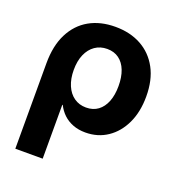

<svg xmlns="http://www.w3.org/2000/svg" viewBox="-133 -639 872 950"><g transform="rotate(20 302.5 -164.0)"><path d="M53.7 204.1V-245.6Q53.7 -338.4 86.2 -402.3Q118.7 -466.3 177 -499.3Q235.4 -532.2 314 -532.2Q391.6 -532.2 450 -500.2Q508.3 -468.3 541.3 -407.5Q574.2 -346.7 574.2 -259.8Q574.2 -179.2 545.7 -118.4Q517.1 -57.6 466.8 -23.7Q416.5 10.3 351.1 10.3Q314.5 10.3 285.4 -1Q256.3 -12.2 235.1 -32.2Q213.9 -52.2 200.2 -79.6H197.8V204.1ZM312 -106.9Q349.1 -106.9 374.8 -126Q400.4 -145 414.1 -179.7Q427.7 -214.4 427.7 -261.7Q427.7 -308.6 414.3 -343.3Q400.9 -377.9 375.2 -396.7Q349.6 -415.5 313 -415.5Q276.4 -415.5 249 -396.5Q221.7 -377.4 206.8 -343Q191.9 -308.6 191.9 -261.7Q191.9 -214.8 206.8 -179.9Q221.7 -145 248.8 -126Q275.9 -106.9 312 -106.9Z"/></g></svg>

Font: Inter 28pt
Style: Bold
Weight: 700
Designer: Rasmus Andersson
Foundry: rsms
Version: Version 4.001;git-66647c0bb